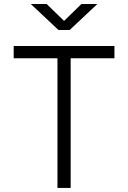

<svg xmlns="http://www.w3.org/2000/svg" viewBox="-20 -918 626 938"><path d="M260.7 0V-633.3H46.9V-693.4H539.1V-633.3H325.2V0ZM265.6 -771.5 130.4 -898.4H208L293 -815.9L377.9 -898.4H455.6L320.3 -771.5Z"/></svg>

Font: Cascadia Mono PL Light
Style: Regular
Weight: 300
Monospace: yes
Designer: Aaron Bell
Foundry: Saja Typeworks
Version: Version 2404.023; ttfautohint (v1.8.4)